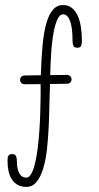

<svg xmlns="http://www.w3.org/2000/svg" viewBox="-20 -666 393 760"><path d="M263.2 -352.1Q263.2 -344.7 258.3 -339.6Q253.4 -334.5 245.1 -334.5L177.7 -333.5V-326.2Q176.3 -291.5 175.5 -248.5Q174.8 -205.6 172.6 -161.1Q170.4 -116.7 165.8 -74.5Q161.1 -32.2 151.1 0.7Q141.1 33.7 125 53.7Q108.9 73.7 84 73.7Q63.5 73.7 49.3 65.4Q35.2 57.1 26.4 43.2Q17.6 29.3 13.7 10.5Q9.8 -8.3 9.8 -28.8Q9.8 -33.7 10.3 -38.8Q10.7 -43.9 12.5 -47.6Q14.2 -51.3 17.6 -53.7Q21 -56.2 27.3 -56.2Q40 -56.2 43.5 -48.1Q46.9 -40 46.9 -27.3Q46.9 2 56.2 19.5Q65.4 37.1 84 37.1Q95.7 37.1 104.2 21.2Q112.8 5.4 118.9 -20.5Q125 -46.4 129.2 -79.6Q133.3 -112.8 135.7 -147.5Q138.2 -182.1 139.2 -215.3Q140.1 -248.5 140.6 -274.4Q141.1 -300.3 140.9 -316.2Q140.6 -332 140.6 -332V-333L78.1 -332.5Q70.3 -332.5 64.9 -337.2Q59.6 -341.8 59.6 -349.6Q59.6 -357.4 64.7 -362.3Q69.8 -367.2 77.6 -367.2L141.6 -368.2Q143.6 -434.1 148.4 -485.8Q153.3 -537.6 163.3 -573.2Q173.3 -608.9 189.5 -627.4Q205.6 -646 230 -646Q250.5 -646 264.6 -634.5Q278.8 -623 287.6 -603.8Q296.4 -584.5 300.3 -558.6Q304.2 -532.7 304.2 -504.4Q304.2 -494.1 301.5 -485.6Q298.8 -477.1 286.6 -477.1Q273.9 -477.1 270.5 -485.1Q267.1 -493.2 267.1 -505.9Q267.1 -529.3 264.9 -548.3Q262.7 -567.4 258.1 -580.8Q253.4 -594.2 246.3 -601.8Q239.3 -609.4 230 -609.4Q219.2 -609.4 211.7 -597.2Q204.1 -585 198.5 -565.2Q192.9 -545.4 189.2 -520Q185.5 -494.6 183.3 -467.8Q181.2 -440.9 180.2 -415Q179.2 -389.2 178.7 -368.7L244.6 -369.6Q252 -369.6 257.6 -364.7Q263.2 -359.9 263.2 -352.1Z"/></svg>

Font: Sacramento
Style: Regular
Weight: 400
Designer: Astigmatic (AOETI)
Foundry: Astigmatic (AOETI)
Version: Version 1.000